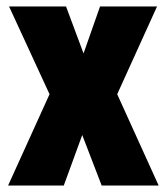

<svg xmlns="http://www.w3.org/2000/svg" viewBox="-20 -573 515 593"><path d="M133 -282 8 -553H184L238 -408L289 -553H465L342 -282L470 0H294L234 -156L177 0H5Z"/></svg>

Font: Noto Sans Khmer ExtraCondensed Black
Style: Regular
Weight: 900
Width: 2
Designer: Danh Hong and the Monotype Design Team
Foundry: Monotype Imaging Inc.
Version: Version 2.004